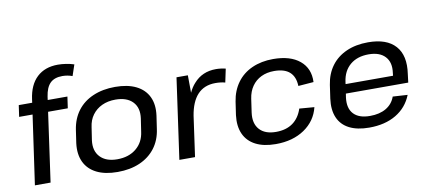

<svg xmlns="http://www.w3.org/2000/svg" viewBox="-69 -1009 2825 1267"><g transform="rotate(-10 1343.0 -375.0)"><path d="M157 -562Q170 -658 223.5 -708Q277 -758 364 -758Q390 -758 419 -753.5Q448 -749 472 -741L447 -667Q431 -673 414 -676Q397 -679 380 -679Q327 -679 298.5 -651Q270 -623 261 -562L258 -540H390L379 -463H247L182 0H77L143 -463H53L64 -540H154Z M631 8Q547 8 491 -20Q435 -48 410 -100.5Q385 -153 394 -226L407 -314Q418 -387 457.5 -439.5Q497 -492 562 -520Q627 -548 710 -548Q794 -548 850.5 -520Q907 -492 932 -439.5Q957 -387 947 -314L934 -226Q924 -153 884 -100.5Q844 -48 779.5 -20Q715 8 631 8ZM643 -75Q720 -75 770 -116Q820 -157 829 -227L842 -313Q852 -384 813 -424.5Q774 -465 698 -465Q647 -465 607.5 -446.5Q568 -428 543 -394Q518 -360 512 -313L499 -227Q490 -157 529 -116Q568 -75 643 -75Z M1121 -540H1197L1198 -423Q1214 -458 1237 -483Q1294 -548 1386 -548Q1402 -548 1418.5 -546Q1435 -544 1451 -540L1432 -450Q1403 -458 1367 -458Q1291 -458 1246 -409Q1203 -362 1188 -271L1150 0H1045Z M1691 8Q1610 8 1556 -20Q1502 -48 1478.5 -100.5Q1455 -153 1464 -226L1477 -314Q1488 -386 1526.5 -439Q1565 -492 1627.5 -520Q1690 -548 1769 -548Q1884 -548 1947 -495.5Q2010 -443 2006 -352L1903 -344Q1901 -406 1866 -437.5Q1831 -469 1762 -469Q1713 -469 1675 -450.5Q1637 -432 1613 -397.5Q1589 -363 1582 -315L1569 -225Q1559 -153 1595.5 -112Q1632 -71 1706 -71Q1774 -71 1818.5 -103Q1863 -135 1883 -196L1983 -188Q1961 -98 1883 -45Q1805 8 1691 8Z M2317 8Q2237 8 2184 -19Q2131 -46 2108.5 -98.5Q2086 -151 2096 -225L2109 -315Q2120 -388 2158.5 -440Q2197 -492 2260 -520Q2323 -548 2405 -548Q2530 -548 2588 -483Q2646 -418 2628 -297L2621 -240H2203L2199 -214Q2190 -143 2225.5 -105Q2261 -67 2335 -67Q2400 -67 2443.5 -93Q2487 -119 2504 -167L2603 -161Q2571 -80 2497 -36Q2423 8 2317 8ZM2212 -302H2530L2532 -321Q2542 -390 2505.5 -429.5Q2469 -469 2395 -469Q2319 -469 2271.5 -429Q2224 -389 2214 -317Z"/></g></svg>

Font: Pathway Extreme 8pt Thin 12pt Medium
Style: Italic
Weight: 500
Italic angle: -8°
Version: Version 1.001;gftools[0.9.26]